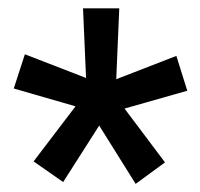

<svg xmlns="http://www.w3.org/2000/svg" viewBox="-20 -731 482 463"><path d="M162.1 -474.6 13.2 -517.6 40 -600.1 187.5 -543 180.2 -710.9H267.6L260.3 -540L405.3 -596.2L431.6 -512.2L280.3 -469.2L377.9 -339.4L307.1 -287.6L219.2 -428.2L132.3 -292L61 -341.8Z"/></svg>

Font: Shabnam Medium FD
Style: Medium-FD
Weight: 500
Foundry: DejaVu fonts team - Redesigned by Saber Rastikerdar - Based on Vazir font
Version: Version 5.0.0